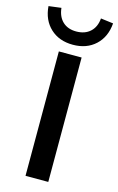

<svg xmlns="http://www.w3.org/2000/svg" viewBox="-181 -995 646 1051"><g transform="rotate(15 142.0 -469.5)"><path d="M78 0V-705H207V0ZM142 -760Q64 -760 14.5 -806Q-35 -852 -41 -930L30 -939Q35 -890 64 -862.5Q93 -835 141 -835Q190 -835 220 -862.5Q250 -890 254 -939L325 -930Q319 -852 269.5 -806Q220 -760 142 -760Z"/></g></svg>

Font: Mulish ExtraLight
Style: Regular
Weight: 200
Designer: Vernon Adams
Foundry: Vernon Adams
Version: Version 3.603